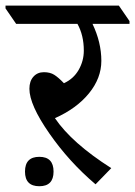

<svg xmlns="http://www.w3.org/2000/svg" viewBox="-62 -642 478 679"><path d="M396 -557.6H265.1Q296.4 -492.2 296.4 -426.8Q296.4 -365.7 252.7 -312Q209 -258.3 132.3 -224.1Q191.9 -136.2 331.5 -47.4L275.9 9.8Q182.1 -69.8 112.1 -170.7Q42 -271.5 42 -328.1Q42 -355 56.2 -370.8Q70.3 -386.7 93.3 -386.7Q115.2 -386.7 129.9 -377.4Q144.5 -368.2 164.1 -347.7Q198.2 -363.3 216.3 -395Q234.4 -426.8 234.4 -462.9Q234.4 -517.1 211.9 -557.6H-4.9L-42.5 -612.3V-622.1H358.4L396 -567.4ZM26.4 -35.2Q26.4 -87.4 77.1 -87.4Q127.4 -87.4 127.4 -35.2Q127.4 16.6 77.1 16.6Q26.4 16.6 26.4 -35.2Z"/></svg>

Font: Noto Serif Devanagari
Style: Regular
Weight: 400
Designer: Monotype Design Team
Foundry: Monotype Imaging Inc.
Version: Version 1.01